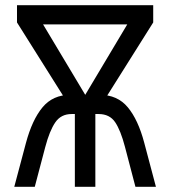

<svg xmlns="http://www.w3.org/2000/svg" viewBox="-20 -720 656 740"><path d="M308.5 -354.5 470.5 -626H146ZM249 -310 45.5 -633.5V-700H570.5V-633.5L367 -310ZM35 0 80 -169Q104 -258.5 144 -306.5Q184 -354.5 251.5 -354.5H364.5Q432.5 -354.5 472.5 -306.5Q512.5 -258.5 536 -169.5L581 0H502L461.5 -154.5Q445 -217.5 423.8 -249Q402.5 -280.5 360 -280.5H347.5V0H268.5V-280.5H256Q215 -280.5 193 -248.2Q171 -216 154.5 -153.5L114 0Z"/></svg>

Font: Overpass Mono
Style: Regular
Weight: 400
Designer: Delve Withrington, Dave Bailey
Foundry: Delve Fonts LLC
Version: Version 4.000